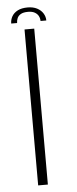

<svg xmlns="http://www.w3.org/2000/svg" viewBox="-55 -798 330 828"><g transform="rotate(-5 110.5 -384.0)"><path d="M76 0H118V-675H76ZM97.5 -768.5Q71.5 -768.5 54.5 -759.8Q37.5 -751 29.2 -736.5Q21 -722 21 -705.5H46.5Q46.5 -716.5 51 -726.8Q55.5 -737 66.5 -743.2Q77.5 -749.5 97.5 -749.5Q115.5 -749.5 126.5 -743.2Q137.5 -737 142.8 -727Q148 -717 148 -705.5H173Q173 -722 164 -736.5Q155 -751 138 -759.8Q121 -768.5 97.5 -768.5Z"/></g></svg>

Font: Anybody UltraCondensed Thin ExtraLight
Style: Regular
Weight: 250
Version: Version 1.111